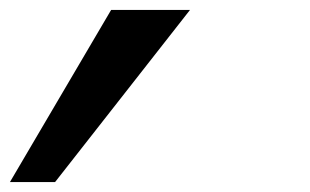

<svg xmlns="http://www.w3.org/2000/svg" viewBox="-54 -157 624 387"><path d="M-34 210 170 -137H329L57 210Z"/></svg>

Font: Lode Dark Term
Style: Bold Italic
Weight: 700
Italic angle: -11°
Monospace: yes
Designer: Belleve Invis
Foundry: Belleve Invis
Version: Version 29.2.0